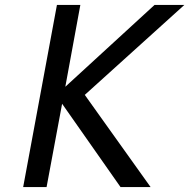

<svg xmlns="http://www.w3.org/2000/svg" viewBox="-20 -759 768 779"><path d="M211 -739H306L245 -407L607 -739H728L324 -374L591 0H469L232 -338L169 0H74Z"/></svg>

Font: Involve Medium Oblique
Style: Italic
Weight: 500
Italic angle: -10.5°
Designer: Stefan Peev
Foundry: Context Ltd.
Version: Version 1.001